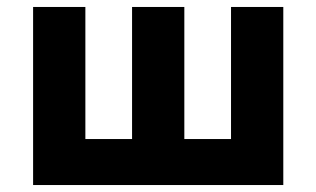

<svg xmlns="http://www.w3.org/2000/svg" viewBox="-20 -531 908 551"><path d="M75 0V-511H225V-132H359V-511H509V-132H643V-511H793V0Z"/></svg>

Font: Overpass Black
Style: Regular
Weight: 900
Designer: Delve Withrington, Dave Bailey, Thomas Jockin
Foundry: Delve Fonts LLC
Version: Version 4.000; ttfautohint (v1.8.3)